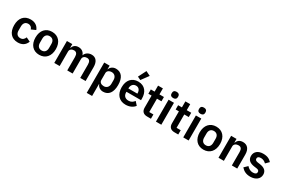

<svg xmlns="http://www.w3.org/2000/svg" viewBox="128 -2282 5811 3958"><g transform="rotate(30 3033.5 -302.5)"><path d="M280 12C381 12 454 -34 488 -126L390 -173C371 -126 341 -91 280 -91C209 -91 173 -140 173 -213V-308C173 -381 209 -431 280 -431C335 -431 368 -399 380 -355L485 -402C454 -484 385 -534 280 -534C126 -534 39 -429 39 -262C39 -94 126 12 280 12Z M789 12C939 12 1032 -94 1032 -262C1032 -429 939 -534 789 -534C640 -534 547 -429 547 -262C547 -94 640 12 789 12ZM789 -91C723 -91 681 -134 681 -213V-310C681 -388 723 -431 789 -431C856 -431 898 -388 898 -310V-213C898 -134 856 -91 789 -91Z M1273 0V-345C1273 -401 1321 -429 1370 -429C1427 -429 1454 -392 1454 -317V0H1582V-345C1582 -401 1629 -429 1679 -429C1736 -429 1763 -392 1763 -317V0H1891V-330C1891 -460 1833 -534 1731 -534C1648 -534 1590 -487 1571 -429H1569C1544 -499 1489 -534 1418 -534C1340 -534 1298 -490 1278 -435H1273V-522H1145V0Z M2033 200H2161V-87H2165C2185 -28 2240 12 2309 12C2441 12 2514 -87 2514 -262C2514 -436 2441 -534 2309 -534C2240 -534 2184 -496 2165 -436H2161V-522H2033ZM2268 -94C2207 -94 2161 -125 2161 -179V-345C2161 -396 2207 -429 2268 -429C2334 -429 2380 -380 2380 -306V-216C2380 -142 2334 -94 2268 -94Z M2983 -752 2875 -805 2780 -618 2857 -581ZM2844 12C2941 12 3017 -25 3060 -84L2991 -161C2959 -120 2921 -90 2858 -90C2774 -90 2731 -141 2731 -216V-229H3078V-271C3078 -414 3003 -534 2840 -534C2687 -534 2598 -427 2598 -262C2598 -95 2690 12 2844 12ZM2842 -438C2908 -438 2945 -389 2945 -317V-308H2731V-316C2731 -388 2775 -438 2842 -438Z M3354 0H3446V-102H3347V-420H3454V-522H3347V-665H3232V-522H3142V-420H3219V-133C3219 -48 3266 0 3354 0Z M3629 -598C3681 -598 3704 -625 3704 -662V-682C3704 -719 3681 -746 3629 -746C3576 -746 3554 -719 3554 -682V-662C3554 -625 3576 -598 3629 -598ZM3565 0H3693V-522H3565Z M4004 0H4096V-102H3997V-420H4104V-522H3997V-665H3882V-522H3792V-420H3869V-133C3869 -48 3916 0 4004 0Z M4279 -598C4331 -598 4354 -625 4354 -662V-682C4354 -719 4331 -746 4279 -746C4226 -746 4204 -719 4204 -682V-662C4204 -625 4226 -598 4279 -598ZM4215 0H4343V-522H4215Z M4698 12C4848 12 4941 -94 4941 -262C4941 -429 4848 -534 4698 -534C4549 -534 4456 -429 4456 -262C4456 -94 4549 12 4698 12ZM4698 -91C4632 -91 4590 -134 4590 -213V-310C4590 -388 4632 -431 4698 -431C4765 -431 4807 -388 4807 -310V-213C4807 -134 4765 -91 4698 -91Z M5182 0V-345C5182 -401 5233 -429 5286 -429C5347 -429 5372 -391 5372 -317V0H5500V-330C5500 -460 5440 -534 5333 -534C5252 -534 5208 -491 5187 -435H5182V-522H5054V0Z M5813 12C5943 12 6028 -58 6028 -159C6028 -246 5973 -297 5859 -313L5806 -320C5757 -328 5738 -344 5738 -379C5738 -411 5762 -433 5817 -433C5868 -433 5912 -409 5942 -377L6017 -452C5967 -504 5915 -534 5813 -534C5694 -534 5615 -470 5615 -369C5615 -274 5677 -225 5789 -211L5841 -204C5887 -198 5905 -179 5905 -149C5905 -112 5879 -89 5818 -89C5759 -89 5713 -116 5675 -160L5597 -84C5649 -24 5714 12 5813 12Z"/></g></svg>

Font: Braiins Sans SemiBold
Style: Regular
Weight: 600
Designer: Mike Abbink, Paul van der Laan, Pieter van Rosmalen, Jiri Chlebus, Lubos Buracinsky
Foundry: Bold Monday, Sudetype
Version: Version 1.000;hotconv 1.0.109;makeotfexe 2.5.65596